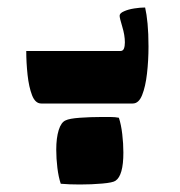

<svg xmlns="http://www.w3.org/2000/svg" viewBox="-20 -276 481 512"><path d="M311 -246Q322 -251 338 -253.5Q354 -256 367 -256Q371 -239 373.5 -213Q376 -187 376 -152Q376 -115 372 -80Q368 -45 359 -22.5Q350 0 334 0H90Q74 0 65.5 -22Q57 -44 53.5 -76.5Q50 -109 50 -140H301Q308 -140 310.5 -146.5Q313 -153 313 -163Q313 -182 306 -205Q299 -228 299 -234Q299 -241 311 -246ZM155 45Q165 40 193 38Q221 36 249 36Q263 36 275 36Q287 36 297 38Q303 56 306 81.5Q309 107 309 131Q309 192 288 206Q281 211 252.5 213.5Q224 216 193 216Q179 216 166 215.5Q153 215 142 214Q136 196 133 171.5Q130 147 130 123Q130 92 136.5 71Q143 50 155 45Z"/></svg>

Font: Alkalami
Style: Regular
Weight: 400
Designer: Becca Hirsbrunner Spalinger
Foundry: SIL International
Version: Version 2.000